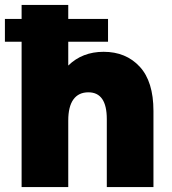

<svg xmlns="http://www.w3.org/2000/svg" viewBox="-27 -762 701 782"><path d="M61 -592H-7V-685H61V-742H251V-685H413V-592H251V-495Q308 -551 395 -551Q486 -551 542 -490.5Q598 -430 598 -310V0H408V-277Q408 -386 333 -386Q293 -386 272 -357Q251 -328 251 -271V0H61Z"/></svg>

Font: Chess Sans ExtraBold
Style: Regular
Weight: 800
Designer: Wolf Bōese
Foundry: Wolf Bōese
Version: Version 7.223